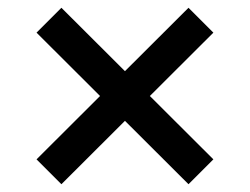

<svg xmlns="http://www.w3.org/2000/svg" viewBox="-20 -567 644 494"><path d="M465 -93 529 -157 138 -547 74 -483ZM138 -93 529 -483 465 -547 74 -157Z"/></svg>

Font: Kantumruy Pro Medium
Style: Regular
Weight: 500
Designer: Sovichet Tep
Foundry: Sovichet Tep
Version: Version 1.002